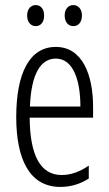

<svg xmlns="http://www.w3.org/2000/svg" viewBox="-20 -727 428 757"><path d="M87 -666C87 -640 101 -624 121 -624C140 -624 154 -639 154 -666C154 -692 140 -707 121 -707C101 -707 87 -691 87 -666ZM235 -666C235 -640 249 -624 269 -624C289 -624 303 -639 303 -666C303 -692 288 -707 269 -707C250 -707 235 -692 235 -666ZM200 -542C96 -542 44 -438 44 -265C44 -102 95 10 218 10C260 10 297 -2 330 -23V-74C293 -49 259 -37 223 -37C139 -37 98 -115 97 -263H347V-305C347 -432 305 -542 200 -542ZM200 -496C269 -496 297 -410 297 -307H98C103 -435 140 -496 200 -496Z"/></svg>

Font: Noto Sans Display Condensed Light
Style: Regular
Weight: 300
Width: 3
Designer: Monotype Design Team
Foundry: Monotype Imaging Inc.
Version: Version 1.900